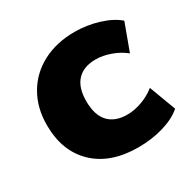

<svg xmlns="http://www.w3.org/2000/svg" viewBox="-125 -643 766 771"><g transform="rotate(-30 257.5 -257.0)"><path d="M31 -253Q31 -333 66.5 -394Q102 -455 166 -488.5Q230 -522 314 -522Q370 -522 424 -505.5Q478 -489 510 -461L464 -336Q437 -358 401 -371Q365 -384 332 -384Q276 -384 246 -352Q216 -320 216 -257Q216 -193 246 -160.5Q276 -128 333 -128Q366 -128 401.5 -141Q437 -154 464 -176L510 -53Q477 -24 422.5 -8Q368 8 306 8Q177 8 104 -62Q31 -132 31 -253Z"/></g></svg>

Font: Muli Black
Style: Regular
Weight: 900
Designer: Vernon Adams
Foundry: Vernon Adams
Version: Version 2.001